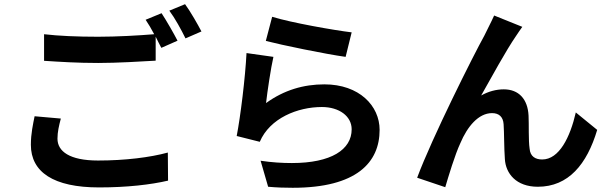

<svg xmlns="http://www.w3.org/2000/svg" viewBox="-20 -847 2908 915"><path d="M144.9 -293C137.8 -257.1 127.1 -210.9 127.1 -157C127.1 -27 235.1 46.2 452.1 46.2C585.2 46.2 698.9 33 780.9 13.8L779.8 -120C695.7 -96.9 576 -82 447.1 -82C311.1 -82 253.9 -126.1 253.9 -186.1C253.9 -218 261 -247.9 269.9 -282ZM674 -752.8C687.1 -733.7 701.7 -708.8 714.8 -683.9C641.7 -677.9 538 -671.9 447.1 -671.9C348 -671.9 259.9 -675.8 190 -683.9V-557.2C267 -552.2 349.1 -546.9 448.2 -546.9C538 -546.9 655.9 -554 721.9 -557.9V-671.9C730.8 -652.7 740.8 -634.9 748.9 -619L826 -653.1C807.9 -688.2 773.1 -748.9 750 -784.1ZM786.9 -796.2C813.9 -760.3 844.1 -704.9 864 -664.1L940 -697.1C922.9 -730.1 887.8 -791.9 861.9 -827.1Z M1246.8 -652C1320 -632.8 1532 -589.1 1627.1 -576L1655.9 -692.8C1572.8 -702.8 1366.8 -739 1277 -767ZM1283 -576 1154.8 -594.1C1148.8 -476.2 1126.1 -291.9 1108 -198.9L1218 -171.2C1266 -284.1 1398.8 -337 1513.8 -337C1596.9 -337 1655.9 -293 1655.9 -230.8C1655.9 -133.9 1558.2 -70 1371.1 -70C1326 -70 1275.9 -72.8 1221.9 -81L1257.8 43C1299.7 46.9 1339.1 47.9 1375 47.9C1680 47.9 1789.1 -73.2 1789.1 -228C1789.1 -343 1691.8 -445 1525.9 -445C1426.8 -445 1333.8 -418 1247.9 -355.8C1253.9 -409.8 1271 -524.1 1283 -576Z M2469.1 -719.1 2334.9 -773.1C2316.8 -733 2300.1 -702.8 2288 -676.8C2237.9 -587 2038 -188.9 1968 0L2101.9 45.1C2116.8 -5 2148.1 -110.1 2174 -165.1C2207 -243.3 2259.9 -307.9 2324.9 -307.9C2359 -307.9 2377.8 -289.1 2380 -255C2382.8 -217 2382.1 -140.3 2386 -89.1C2389.9 -20.2 2440 43 2543 43C2688.9 43 2777 -63.9 2826 -228L2724.1 -311.1C2697.1 -193.2 2644.9 -87 2563.9 -87C2532 -87 2506.7 -100.9 2503.9 -138.8C2497.9 -177.9 2501.1 -254.3 2498.9 -296.2C2495 -375 2452.1 -421.2 2381 -421.2C2345.2 -421.2 2308.9 -411.9 2273.1 -392C2320 -475.1 2392 -607.2 2438.9 -675.1C2448.9 -690 2460.2 -707 2469.1 -719.1Z"/></svg>

Font: Karasuma Gothic
Style: Bold
Weight: 700
Designer: Rasmus Andersson / Ryoko Nishizuka
Foundry: Genbu
Version: Version 1.00